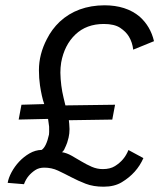

<svg xmlns="http://www.w3.org/2000/svg" viewBox="-20 -693 611 725"><path d="M371 12Q332.5 12 303.5 0.8Q274.5 -10.5 248.8 -24Q223 -37.5 199 -48.8Q175 -60 147 -60Q127 -60 112.8 -50.5Q98.5 -41 88 -28.5Q77.5 -16 70.5 2.5L9 -2.5Q12 -21 23.5 -42.5Q35 -64 52.2 -82.5Q69.5 -101 91.5 -113.8Q113.5 -126.5 137.5 -127Q155 -139 165 -185Q166 -190 165.5 -214.5Q164 -229.5 161.5 -244L50.5 -241.5L61 -297.5L147 -300Q137.5 -327 131 -370.5Q127 -397.5 127 -428Q127 -488 157 -545.5Q175.5 -582.5 205.5 -611Q272 -672.5 374.5 -673Q456 -673 507 -630.5Q548.5 -593.5 561.5 -537.5L483 -505.5Q480 -532.5 467 -554.5Q456 -573 434 -587.8Q412 -602.5 372 -602.5Q306.5 -602.5 264.8 -562.8Q223 -523 211 -457Q208 -438 208 -418.5Q209 -369 220 -324L227 -295L414.5 -297.5L404 -241.5L240 -239Q241.5 -229.5 242.5 -205.5Q242.5 -188.5 239 -173.5Q236.5 -163 233.8 -154.8Q231 -146.5 229 -142.5Q227 -138.5 225.5 -135Q222.5 -127 218.8 -122.8Q215 -118.5 213.5 -118.5Q232 -115.5 250.5 -105Q269 -94.5 287.8 -83.2Q306.5 -72 326.5 -63.2Q346.5 -54.5 368 -54.5Q396 -54.5 414 -65.8Q432 -77 444.5 -91.8Q457 -106.5 465 -126.5L521.5 -96Q496.5 -39 440 -5Q412 12 371 12Z"/></svg>

Font: Lucymar Sans
Style: Italic
Weight: 400
Italic angle: -10°
Foundry: The League of Moveable Type (original font) / Main changes by Cristiano Sobral with portions from Mirco Monsees
Version: Version 2.00;August 30, 2020;FontCreator 13.0.0.2681 64-bit